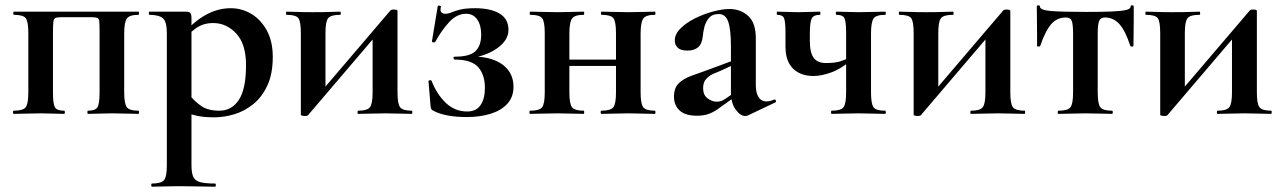

<svg xmlns="http://www.w3.org/2000/svg" viewBox="-20 -430 4841 725"><path d="M503 -12Q505 -12 505 -6Q505 0 503 0Q482 0 456.5 -1Q431 -2 404 -2Q379 -2 355 -1Q331 0 312 0Q310 0 310 -6Q310 -12 312 -12Q340 -12 348 -25Q356 -38 356 -81V-305Q356 -335.4 355 -347.7Q354 -360 347.6 -362.5Q341.2 -365 326 -365H211Q195.5 -365 189.2 -362.1Q182.9 -359.2 181.4 -346.6Q180 -334 180 -303V-81Q180 -38 187.3 -25Q194.6 -12 222 -12Q225 -12 225 -6Q225 0 222 0Q204 0 181 -1Q158 -2 135 -2Q106.7 -2 80.1 -1Q53.5 0 32 0Q29 0 29 -6Q29 -12 32 -12Q67 -12 77 -25Q87 -38 87 -81V-305Q87 -349 77 -361.5Q67 -374 33 -374Q30 -374 30 -380Q30 -386 33 -386H503Q505 -386 505 -380Q505 -374 503 -374Q469 -374 459 -360Q449 -346 449 -303V-81Q449 -38 459 -25Q469 -12 503 -12Z M554 275Q551 275 551 269Q551 263 554 263Q589 263 599.5 250Q610 237 610 194V-305Q610 -349 594.5 -361.5Q579 -374 544 -374Q542 -374 542 -380Q542 -386 544 -386Q559 -386 584 -386Q609 -386 635.5 -386Q662 -386 681 -386Q695 -386 699 -380.5Q703 -375 703 -363V194Q703 222 709.5 237Q716 252 735 257.5Q754 263 792 263Q795 263 795 269Q795 275 792 275Q764 275 729 274Q694 273 655 273Q627 273 600.5 274Q574 275 554 275ZM789 13Q750 13 722.5 7Q695 1 657 -12L692 -75Q714 -48 739.5 -30Q765 -12 808 -12Q855 -12 882 -53Q909 -94 909 -184Q909 -264 872 -303.5Q835 -343 785 -343Q748 -343 721 -324Q694 -305 668 -276L658 -288Q709 -347 755.5 -373Q802 -399 851 -399Q893 -399 929 -377.5Q965 -356 987.5 -315Q1010 -274 1010 -215Q1010 -151 989.5 -107Q969 -63 936 -36.5Q903 -10 864.5 1.5Q826 13 789 13Z M1131 8Q1126 8 1121 6.7Q1116 5.3 1116 4V-305.2Q1116 -349.1 1106.5 -361.5Q1097 -374 1062 -374Q1060 -374 1060 -380Q1060 -386 1062 -386Q1083 -386 1103.5 -385Q1124 -384 1161 -384Q1207 -384 1229 -385Q1251 -386 1264 -386Q1267 -386 1267 -380Q1267 -374 1264 -374Q1229.5 -374 1219.3 -361.5Q1209 -349 1209 -305V-83L1168 -55L1453 -389Q1456 -394 1466 -394Q1481 -394 1481 -389V-80.8Q1481 -38 1490.9 -25Q1500.8 -12 1535.4 -12Q1537 -12 1537 -6Q1537 0 1534.7 0Q1513.3 0 1487.9 -1Q1462.5 -2 1435.4 -2Q1407.2 -2 1380.1 -1Q1353 0 1332 0Q1330 0 1330 -6Q1330 -12 1332.4 -12Q1366.6 -12 1376.8 -25Q1387 -38 1387 -81V-309L1434 -336L1144 4Q1143 6 1139.5 7Q1136 8 1131 8Z M1744 -9Q1778 -9 1794.5 -33Q1811 -57 1811 -98Q1811 -148 1785.5 -176.5Q1760 -205 1698 -205Q1694 -205 1692.5 -210.5Q1691 -216 1698 -216Q1754 -216 1775.5 -237Q1797 -258 1797 -299Q1797 -335 1782 -356.5Q1767 -378 1740 -378Q1705 -378 1676 -346.5Q1647 -315 1623 -271Q1621 -269 1615.5 -270Q1610 -271 1611 -274L1633 -407Q1634 -410 1640 -408.5Q1646 -407 1645 -405Q1641 -388 1647 -383Q1653 -378 1660 -378Q1673 -378 1685.5 -383.5Q1698 -389 1718.5 -394Q1739 -399 1774 -399Q1832 -399 1866 -379Q1900 -359 1900 -317Q1900 -278 1857 -247.5Q1814 -217 1743 -208L1745 -216Q1799 -219 1838 -206Q1877 -193 1898 -166.5Q1919 -140 1919 -102Q1919 -64 1896 -38.5Q1873 -13 1833 -0.5Q1793 12 1742 12Q1702 12 1670.5 6Q1639 0 1618 -11Q1611 -14 1609 -17.5Q1607 -21 1606 -28L1598 -123Q1598 -126 1603 -127Q1608 -128 1610 -124Q1630 -73 1664 -41Q1698 -9 1744 -9Z M2082 -181V-205H2351V-181ZM2037 -81V-305Q2037 -349 2027 -361.5Q2017 -374 1983 -374Q1980 -374 1980 -380Q1980 -386 1983 -386Q2004 -386 2030.4 -385Q2056.9 -384 2085 -384Q2112 -384 2138 -385Q2164.1 -386 2184 -386Q2186 -386 2186 -380Q2186 -374 2184 -374Q2150 -374 2140 -360Q2130 -346 2130 -303V-81Q2130 -38 2140 -25Q2150 -12 2184 -12Q2186 -12 2186 -6Q2186 0 2184 0Q2163 0 2137.5 -1Q2112 -2 2085 -2Q2056.7 -2 2030.1 -1Q2003.5 0 1982 0Q1979 0 1979 -6Q1979 -12 1982 -12Q2017 -12 2027 -25Q2037 -38 2037 -81ZM2306 -81V-305Q2306 -349 2296 -361.5Q2286 -374 2252 -374Q2249 -374 2249 -380Q2249 -386 2252 -386Q2273 -386 2299.4 -385Q2325.9 -384 2354 -384Q2381 -384 2407 -385Q2433.1 -386 2453 -386Q2455 -386 2455 -380Q2455 -374 2453 -374Q2419 -374 2409 -360Q2399 -346 2399 -303V-81Q2399 -38 2409 -25Q2419 -12 2453 -12Q2455 -12 2455 -6Q2455 0 2453 0Q2432 0 2406.5 -1Q2381 -2 2354 -2Q2325.8 -2 2298.7 -1Q2271.7 0 2251.4 0Q2248 0 2248 -6Q2248 -12 2250.5 -12Q2285.8 -12 2295.9 -25Q2306 -38 2306 -81Z M2804 6Q2800 8 2794 8Q2776 8 2758 -16Q2740 -40 2740 -85V-255Q2740 -318 2730 -347.5Q2720 -377 2694 -377Q2669 -377 2656.5 -361.5Q2644 -346 2639.5 -327Q2635 -308 2634 -295Q2631 -264 2616 -251.5Q2601 -239 2576 -239Q2550 -239 2539 -250Q2528 -261 2528 -277Q2528 -301 2549.5 -322.5Q2571 -344 2604 -360.5Q2637 -377 2672.5 -386.5Q2708 -396 2735 -396Q2776 -396 2805 -370Q2834 -344 2834 -285V-108Q2834 -79 2844.5 -63Q2855 -47 2874 -47Q2888 -47 2903 -54Q2907 -56 2909.5 -50.5Q2912 -45 2907 -43ZM2612 7Q2568 7 2546.5 -12.5Q2525 -32 2525 -65Q2525 -98 2543 -115.5Q2561 -133 2590 -143.5Q2619 -154 2650 -165L2750 -202L2754 -187L2697 -161Q2689 -158 2674 -151.5Q2659 -145 2647 -132.5Q2635 -120 2635 -97Q2635 -71 2652 -58.5Q2669 -46 2686 -46Q2694 -46 2701.5 -48Q2709 -50 2719 -57L2769 -91L2770 -75L2700 -25Q2678 -8 2658 -0.5Q2638 7 2612 7Z M3175 -81V-305Q3175 -349 3168.5 -361.5Q3162 -374 3139 -374Q3136 -374 3136 -380Q3136 -386 3139 -386Q3156 -386 3178.5 -385Q3201 -384 3223 -384Q3250 -384 3276 -385Q3302 -386 3322 -386Q3325 -386 3325 -380Q3325 -374 3322 -374Q3288 -374 3278.5 -360Q3269 -346 3269 -303V-81Q3269 -38 3278.5 -25Q3288 -12 3322 -12Q3325 -12 3325 -6Q3325 0 3322 0Q3301 0 3275.5 -1Q3250 -2 3223 -2Q3195 -2 3168 -1Q3141 0 3120 0Q3118 0 3118 -6Q3118 -12 3120 -12Q3155 -12 3165 -25Q3175 -38 3175 -81ZM3038 -303Q3038 -295 3038 -288.5Q3038 -282 3038 -276Q3038 -231 3052.5 -211.5Q3067 -192 3099 -192Q3133 -192 3153.5 -198.5Q3174 -205 3193 -215L3197 -205Q3158 -171 3120 -157Q3082 -143 3052 -143Q3003 -143 2974.5 -171Q2946 -199 2946 -254V-305Q2946 -349 2940.5 -361.5Q2935 -374 2915 -374Q2913 -374 2913 -380Q2913 -386 2915 -386Q2932 -386 2952 -385Q2972 -384 2994 -384Q3016 -384 3037.5 -385Q3059 -386 3076 -386Q3078 -386 3078 -380Q3078 -374 3076 -374Q3052 -374 3045 -360Q3038 -346 3038 -303Z M3445 8Q3440 8 3435 6.7Q3430 5.3 3430 4V-305.2Q3430 -349.1 3420.5 -361.5Q3411 -374 3376 -374Q3374 -374 3374 -380Q3374 -386 3376 -386Q3397 -386 3417.5 -385Q3438 -384 3475 -384Q3521 -384 3543 -385Q3565 -386 3578 -386Q3581 -386 3581 -380Q3581 -374 3578 -374Q3543.5 -374 3533.3 -361.5Q3523 -349 3523 -305V-83L3482 -55L3767 -389Q3770 -394 3780 -394Q3795 -394 3795 -389V-80.8Q3795 -38 3804.9 -25Q3814.8 -12 3849.4 -12Q3851 -12 3851 -6Q3851 0 3848.7 0Q3827.3 0 3801.9 -1Q3776.5 -2 3749.4 -2Q3721.2 -2 3694.1 -1Q3667 0 3646 0Q3644 0 3644 -6Q3644 -12 3646.4 -12Q3680.6 -12 3690.8 -25Q3701 -38 3701 -81V-309L3748 -336L3458 4Q3457 6 3453.5 7Q3450 8 3445 8Z M3977 0Q3974 0 3974 -6Q3974 -12 3977 -12Q4012 -12 4022 -25Q4032 -38 4032 -81V-303Q4032 -338 4027 -351Q4022 -364 4005 -364Q3972 -364 3950 -339.5Q3928 -315 3908 -257Q3907 -254 3901.5 -254Q3896 -254 3896 -257Q3896 -271 3896 -299Q3896 -327 3895.5 -357Q3895 -387 3895 -405Q3895 -410 3901 -410Q3907 -410 3907 -405Q3907 -392 3947.5 -388.5Q3988 -385 4082 -385Q4139 -385 4176 -386.5Q4213 -388 4231 -392Q4249 -396 4249 -405Q4249 -410 4255 -410Q4261 -410 4261 -405Q4261 -387 4261 -357Q4261 -327 4260.5 -299Q4260 -271 4260 -257Q4260 -254 4254.5 -254Q4249 -254 4248 -257Q4229 -315 4206.5 -339.5Q4184 -364 4152 -364Q4136 -364 4130.5 -351Q4125 -338 4125 -303V-81Q4125 -38 4135 -25Q4145 -12 4179 -12Q4182 -12 4182 -6Q4182 0 4179 0Q4158 0 4132.5 -1Q4107 -2 4080 -2Q4052 -2 4025.5 -1Q3999 0 3977 0Z M4376 8Q4371 8 4366 6.7Q4361 5.3 4361 4V-305.2Q4361 -349.1 4351.5 -361.5Q4342 -374 4307 -374Q4305 -374 4305 -380Q4305 -386 4307 -386Q4328 -386 4348.5 -385Q4369 -384 4406 -384Q4452 -384 4474 -385Q4496 -386 4509 -386Q4512 -386 4512 -380Q4512 -374 4509 -374Q4474.5 -374 4464.3 -361.5Q4454 -349 4454 -305V-83L4413 -55L4698 -389Q4701 -394 4711 -394Q4726 -394 4726 -389V-80.8Q4726 -38 4735.9 -25Q4745.8 -12 4780.4 -12Q4782 -12 4782 -6Q4782 0 4779.7 0Q4758.3 0 4732.9 -1Q4707.5 -2 4680.4 -2Q4652.2 -2 4625.1 -1Q4598 0 4577 0Q4575 0 4575 -6Q4575 -12 4577.4 -12Q4611.6 -12 4621.8 -25Q4632 -38 4632 -81V-309L4679 -336L4389 4Q4388 6 4384.5 7Q4381 8 4376 8Z"/></svg>

Font: Cormorant Garamond Light
Style: Regular
Weight: 300
Designer: Christian Thalmann (Catharsis Fonts)
Foundry: Catharsis Fonts
Version: Version 4.001